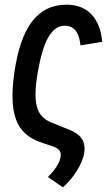

<svg xmlns="http://www.w3.org/2000/svg" viewBox="-20 -610 467 821"><path d="M205 -84C144 -108 115 -150 142 -304C164 -429 198 -500 257 -500C304 -500 320 -460 324 -416L417 -431C409 -525 360 -590 265 -590C138 -590 70 -491 42 -304C10 -89 70 -28 167 3L198 13C238 26 242 40 239 61C235 88 215 116 185 147L249 191C292 154 333 91 340 44C348 -7 324 -36 277 -55Z"/></svg>

Font: Smiley Sans Oblique
Style: Regular
Weight: 400
Italic angle: -8°
Designer: oooooohmygosh, Nagisa Chen, Janine Sui, Heda Shi, Jian Li
Foundry: atelierAnchor
Version: Version 2.0.1